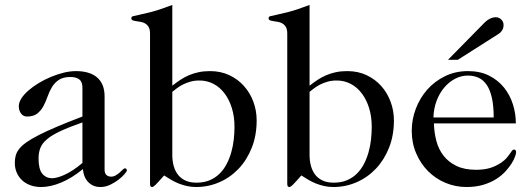

<svg xmlns="http://www.w3.org/2000/svg" viewBox="-20 -750 2152 778"><path d="M314 -253.9Q259.8 -234.9 225.1 -218.8Q190.4 -202.6 170.7 -186Q150.9 -169.4 143.6 -150.6Q136.2 -131.8 136.2 -107.9Q136.2 -64.5 151.4 -46.1Q166.5 -27.8 191.9 -27.8Q199.2 -27.8 211.4 -30.8Q223.6 -33.7 239.5 -40.8Q255.4 -47.9 274.2 -59.8Q293 -71.8 314 -89.8ZM403.8 -62Q403.8 -48.3 410.9 -41.3Q418 -34.2 430.2 -34.2Q440.4 -34.2 449.2 -39.6Q458 -44.9 465.1 -51Q472.2 -57.1 477.3 -62.5Q482.4 -67.9 485.8 -67.9Q489.3 -67.9 491.7 -65.7Q494.1 -63.5 494.1 -59.1Q494.1 -55.7 484.9 -44.7Q475.6 -33.7 460.4 -22Q445.3 -10.3 426.3 -1.2Q407.2 7.8 387.2 7.8Q368.7 7.8 355.5 1Q342.3 -5.9 333.7 -16.4Q325.2 -26.9 321 -39.8Q316.9 -52.7 315.9 -64.9Q271.5 -28.3 228 -10.3Q184.6 7.8 147 7.8Q122.6 7.8 102.8 0.5Q83 -6.8 69.1 -20Q55.2 -33.2 47.6 -51Q40 -68.8 40 -89.8Q40 -106 43.7 -119.6Q47.4 -133.3 57.6 -146.5Q67.9 -159.7 86.7 -173.1Q105.5 -186.5 136 -202.1Q166.5 -217.8 210.2 -236.3Q253.9 -254.9 314 -277.8V-395Q314 -418.5 301.3 -428.2Q288.6 -438 265.1 -438Q235.4 -438 218 -426Q200.7 -414.1 190.2 -396.5Q179.7 -378.9 172.4 -357.9Q165 -336.9 155.5 -319.3Q146 -301.8 130.9 -289.8Q115.7 -277.8 88.9 -277.8Q74.7 -277.8 65.4 -289.8Q56.2 -301.8 56.2 -319.8Q56.2 -335 66.9 -351.6Q77.6 -368.2 95.7 -383.8Q113.8 -399.4 137.2 -413.6Q160.6 -427.7 186.5 -438.5Q212.4 -449.2 238.5 -455.6Q264.6 -461.9 288.1 -461.9Q314.5 -461.9 335.9 -455.8Q357.4 -449.7 372.6 -437Q387.7 -424.3 395.8 -405Q403.8 -385.7 403.8 -358.9Z M678.2 -402.8Q694.3 -415.5 710.9 -426.5Q727.5 -437.5 745.8 -445.3Q764.2 -453.1 785.2 -457.5Q806.2 -461.9 831.1 -461.9Q874 -461.9 908.9 -445.6Q943.8 -429.2 968.5 -401.6Q993.2 -374 1006.6 -337.9Q1020 -301.8 1020 -262.2Q1020 -201.2 1000.2 -151.4Q980.5 -101.6 946.8 -66.2Q913.1 -30.8 868.7 -11.5Q824.2 7.8 774.9 7.8Q755.4 7.8 737.8 3.9Q720.2 0 704.3 -6.3Q688.5 -12.7 673.8 -21.2Q659.2 -29.8 645 -39.1Q632.3 -24.9 624 -15.6Q615.7 -6.3 610.4 -1.2Q605 3.9 601.8 5.9Q598.6 7.8 596.2 7.8Q587.9 7.8 587.9 -4.9V-613.8Q587.9 -630.9 582.3 -640.4Q576.7 -649.9 568.4 -654.8Q560.1 -659.7 550 -661.4Q540 -663.1 531.7 -664.3Q523.4 -665.5 517.8 -667.7Q512.2 -669.9 512.2 -675.8Q512.2 -682.6 518.6 -684.3Q524.9 -686 543 -689.7Q561 -693.4 593.5 -701.7Q626 -710 678.2 -730ZM678.2 -122.1Q678.2 -96.7 684.3 -75.9Q690.4 -55.2 702.4 -40.5Q714.4 -25.9 732.7 -17.8Q751 -9.8 775.9 -9.8Q806.2 -9.8 829.3 -19.5Q852.5 -29.3 869.6 -46.1Q886.7 -63 898.4 -85.4Q910.2 -107.9 917.2 -133.1Q924.3 -158.2 927.2 -184.6Q930.2 -210.9 930.2 -235.8Q930.2 -277.8 919.4 -312.3Q908.7 -346.7 889.9 -371.6Q871.1 -396.5 845 -410.2Q818.8 -423.8 788.1 -423.8Q767.6 -423.8 750.7 -418.9Q733.9 -414.1 720.2 -407Q706.5 -399.9 696 -391.8Q685.5 -383.8 678.2 -377.9Z M1234.4 -402.8Q1250.5 -415.5 1267.1 -426.5Q1283.7 -437.5 1302 -445.3Q1320.3 -453.1 1341.3 -457.5Q1362.3 -461.9 1387.2 -461.9Q1430.2 -461.9 1465.1 -445.6Q1500 -429.2 1524.7 -401.6Q1549.3 -374 1562.7 -337.9Q1576.2 -301.8 1576.2 -262.2Q1576.2 -201.2 1556.4 -151.4Q1536.6 -101.6 1502.9 -66.2Q1469.2 -30.8 1424.8 -11.5Q1380.4 7.8 1331.1 7.8Q1311.5 7.8 1293.9 3.9Q1276.4 0 1260.5 -6.3Q1244.6 -12.7 1230 -21.2Q1215.3 -29.8 1201.2 -39.1Q1188.5 -24.9 1180.2 -15.6Q1171.9 -6.3 1166.5 -1.2Q1161.1 3.9 1158 5.9Q1154.8 7.8 1152.3 7.8Q1144 7.8 1144 -4.9V-613.8Q1144 -630.9 1138.4 -640.4Q1132.8 -649.9 1124.5 -654.8Q1116.2 -659.7 1106.2 -661.4Q1096.2 -663.1 1087.9 -664.3Q1079.6 -665.5 1074 -667.7Q1068.4 -669.9 1068.4 -675.8Q1068.4 -682.6 1074.7 -684.3Q1081.1 -686 1099.1 -689.7Q1117.2 -693.4 1149.7 -701.7Q1182.1 -710 1234.4 -730ZM1234.4 -122.1Q1234.4 -96.7 1240.5 -75.9Q1246.6 -55.2 1258.5 -40.5Q1270.5 -25.9 1288.8 -17.8Q1307.1 -9.8 1332 -9.8Q1362.3 -9.8 1385.5 -19.5Q1408.7 -29.3 1425.8 -46.1Q1442.9 -63 1454.6 -85.4Q1466.3 -107.9 1473.4 -133.1Q1480.5 -158.2 1483.4 -184.6Q1486.3 -210.9 1486.3 -235.8Q1486.3 -277.8 1475.6 -312.3Q1464.8 -346.7 1446 -371.6Q1427.2 -396.5 1401.1 -410.2Q1375 -423.8 1344.2 -423.8Q1323.7 -423.8 1306.9 -418.9Q1290 -414.1 1276.4 -407Q1262.7 -399.9 1252.2 -391.8Q1241.7 -383.8 1234.4 -377.9Z M1738.3 -250Q1739.3 -212.4 1748.3 -178.5Q1757.3 -144.5 1777.6 -118.7Q1797.9 -92.8 1830.1 -77.4Q1862.3 -62 1909.2 -62Q1941.4 -62 1965.8 -69.3Q1990.2 -76.7 2012.2 -91.8Q2025.9 -101.6 2033.7 -110.8Q2041.5 -120.1 2046.4 -127.4Q2051.3 -134.8 2054.7 -139.4Q2058.1 -144 2062.5 -144Q2071.3 -144 2071.3 -132.8Q2071.3 -127.9 2067.1 -115.7Q2063 -103.5 2053.2 -87.9Q2043.5 -72.3 2028.1 -55.4Q2012.7 -38.6 1990.5 -24.4Q1968.3 -10.3 1938.2 -1.2Q1908.2 7.8 1870.1 7.8Q1825.7 7.8 1785.4 -9Q1745.1 -25.9 1714.8 -56.2Q1684.6 -86.4 1666.5 -128.4Q1648.4 -170.4 1648.4 -220.2Q1648.4 -265.6 1664.8 -309.1Q1681.2 -352.5 1710.9 -386.5Q1740.7 -420.4 1783 -441.2Q1825.2 -461.9 1876.5 -461.9Q1925.3 -461.9 1961.7 -443.6Q1998 -425.3 2022.2 -395.3Q2046.4 -365.2 2058.3 -327.4Q2070.3 -289.6 2070.3 -250ZM1980.5 -273.9Q1980.5 -320.3 1973.4 -352.5Q1966.3 -384.8 1952.9 -405Q1939.5 -425.3 1919.9 -434.6Q1900.4 -443.8 1875.5 -443.8Q1848.6 -443.8 1823.7 -430.7Q1798.8 -417.5 1779.5 -394.5Q1760.3 -371.6 1748.8 -340.6Q1737.3 -309.6 1736.3 -273.9ZM1795.4 -507.8 1945.3 -660.2Q1956.1 -670.4 1967.3 -675.3Q1978.5 -680.2 1988.3 -680.2Q2002 -680.2 2011.2 -670.9Q2020.5 -661.6 2020.5 -648.9Q2020.5 -636.7 2014.9 -627.4Q2009.3 -618.2 2000.5 -612.8L1835.4 -507.8Z"/></svg>

Font: XB Zar
Style: Regular
Weight: 400
Designer: Behnam
Foundry: Irmug
Version: Version 8.005 2009